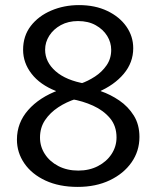

<svg xmlns="http://www.w3.org/2000/svg" viewBox="-20 -723 615 754"><path d="M285 11Q212.5 11 158.7 -13.9Q105 -38.8 75.7 -81.3Q46.5 -123.7 46.5 -174.9Q46.5 -240.7 90.7 -290.9Q135 -341.1 210.3 -368.8L278.4 -334.6Q241.2 -322.9 209.1 -301.9Q176.9 -280.8 157 -251.3Q137.1 -221.8 137.1 -182.7Q137.1 -147.6 156.1 -118.1Q175.1 -88.6 209.3 -70.8Q243.6 -53.1 287.3 -53.1Q330.8 -53.1 364.8 -70.8Q398.8 -88.4 418.2 -118.1Q437.6 -147.9 437.6 -183.2Q437.6 -228.4 411.9 -259Q386.1 -289.6 345.5 -308Q304.9 -326.4 259.3 -334.1L199.8 -355.6V-365.6Q137.2 -390.3 104 -433.3Q70.7 -476.2 70.7 -527.5Q70.7 -581.9 100.9 -621.1Q131.1 -660.2 181.3 -681.6Q231.6 -703 290.1 -703Q353.4 -703 401.4 -680.1Q449.5 -657.1 476.4 -618.7Q503.2 -580.2 503.2 -533.7Q503.2 -477.4 465.9 -433Q428.6 -388.6 364.6 -361.3L297.2 -394.8Q325.7 -404.6 353.1 -422.5Q380.5 -440.4 398.6 -466.6Q416.7 -492.8 416.7 -527.2Q416.7 -556.3 400.9 -582Q385 -607.7 355.8 -624Q326.7 -640.3 286.4 -640.3Q248.1 -640.3 218.9 -624.4Q189.8 -608.4 173.5 -582.8Q157.2 -557.2 157.2 -527.9Q157.2 -479.4 198.4 -443.3Q239.5 -407.1 316.2 -394.2L375.7 -375.1V-365.1Q414 -351.9 448.6 -328.3Q483.2 -304.7 505.4 -269.3Q527.6 -233.9 527.6 -185.2Q527.6 -129.7 496.6 -85.4Q465.6 -41 411 -15Q356.5 11 285 11Z"/></svg>

Font: Murecho Thin
Style: Regular
Weight: 100
Designer: Neil Summerour
Foundry: Positype
Version: Version 1.010